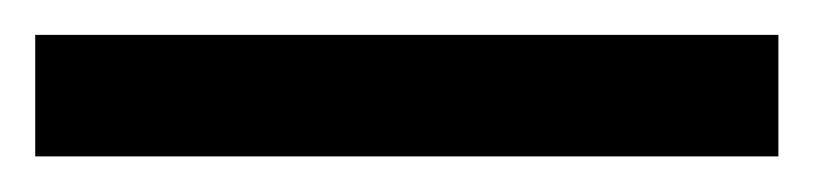

<svg xmlns="http://www.w3.org/2000/svg" viewBox="-30 32 462 109"><path d="M-10 120.8V51.8Q37.1 51.8 81 51.8Q125 51.8 163.1 51.8H238.8Q277.3 51.8 321.1 51.8Q365 51.8 411.9 51.8V120.8Q365 120.8 321.1 120.8Q277.3 120.8 238.8 120.8H163.1Q125 120.8 81 120.8Q37.1 120.8 -10 120.8Z"/></svg>

Font: Commissioner Thin
Style: Regular
Weight: 100
Designer: Kostas Bartsokas
Foundry: Kostas Bartsokas
Version: Version 1.001;gftools[0.9.23]